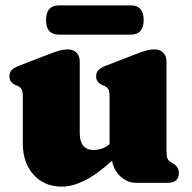

<svg xmlns="http://www.w3.org/2000/svg" viewBox="-20 -681 715 715"><path d="M65 -146V-322.5Q65 -342 60.2 -349.2Q55.5 -356.5 46.5 -360.5L37.5 -364.5Q15 -374.5 15 -396.5Q15 -410.5 23 -419.5Q31 -428.5 50.5 -436L159 -478Q185.5 -488 201.2 -492.5Q217 -497 232.5 -497Q254 -497 265.5 -484.2Q277 -471.5 277 -452V-186.5Q277 -122.5 328.5 -122.5Q343.5 -122.5 358.8 -127.5Q374 -132.5 388 -144V-322.5Q388 -342 383.2 -349.2Q378.5 -356.5 369.5 -360.5L360.5 -364.5Q338 -374.5 338 -396.5Q338 -410.5 346 -419.5Q354 -428.5 373.5 -436L482 -478Q507.5 -488 523.5 -492.5Q539.5 -497 556.5 -497Q577 -497 588.5 -484.2Q600 -471.5 600 -452V-123.5Q600 -100.5 603.2 -91.8Q606.5 -83 614 -78.5L623 -73.5Q646 -60 646 -36.5Q646 0 603.5 0H487.5Q454.5 0 428.5 -24Q402.5 -48 397.5 -82.5Q338.5 -29.5 293.5 -7.8Q248.5 14 210 14Q145 14 105 -30.5Q65 -75 65 -146ZM151.5 -606Q151.5 -661 199.5 -661H467Q515 -661 515 -606.5Q515 -552 467 -552H199.5Q151.5 -552 151.5 -606Z"/></svg>

Font: Fraunces 9pt Soft Black
Style: Regular
Weight: 900
Version: Version 1.000;[b76b70a41]